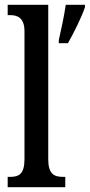

<svg xmlns="http://www.w3.org/2000/svg" viewBox="-20 -780 374 800"><path d="M12 0H252V-43H243C205 -43 181 -55 181 -117V-760H12V-717H22C50 -717 82 -708 82 -650V-117C82 -55 59 -43 22 -43H12ZM225 -613V-600H263C287 -642 320 -708 334 -750V-760H254C247 -712 235 -657 225 -613Z"/></svg>

Font: Noto Serif Devanagari ExtraCondensed Medium
Style: Regular
Weight: 500
Width: 2
Designer: Universal Thirst, Indian Type Foundry and the Monotype Design Team
Foundry: Monotype Imaging Inc.
Version: Version 2.004